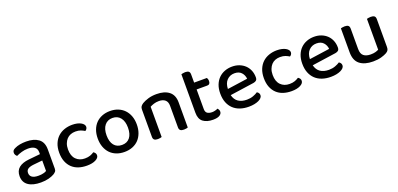

<svg xmlns="http://www.w3.org/2000/svg" viewBox="5 -1390 4537 2189"><g transform="rotate(-20 2274.0 -295.0)"><path d="M245 -67Q280 -67 306 -74Q332 -81 343 -89V-216L234 -205Q188 -200 165 -184.5Q142 -169 142 -137Q142 -104 167 -85.5Q192 -67 245 -67ZM243 -482Q336 -482 391 -441.5Q446 -401 446 -314V-81Q446 -58 435.5 -45.5Q425 -33 407 -22Q381 -7 340 4Q299 15 245 15Q148 15 93.5 -23Q39 -61 39 -135Q39 -201 81.5 -236Q124 -271 204 -279L343 -293V-315Q343 -359 314.5 -379Q286 -399 235 -399Q195 -399 158 -388Q121 -377 92 -363Q82 -371 75 -382.5Q68 -394 68 -408Q68 -425 76.5 -436Q85 -447 103 -455Q131 -469 167 -475.5Q203 -482 243 -482Z M810 -397Q778 -397 751 -386.5Q724 -376 704.5 -355Q685 -334 673.5 -303.5Q662 -273 662 -233Q662 -154 703 -112.5Q744 -71 810 -71Q848 -71 875 -81Q902 -91 922 -105Q935 -97 943 -86Q951 -75 951 -59Q951 -28 910.5 -7Q870 14 804 14Q749 14 703.5 -1Q658 -16 625 -47Q592 -78 573.5 -124.5Q555 -171 555 -233Q555 -295 574.5 -342Q594 -389 627.5 -420Q661 -451 706 -466.5Q751 -482 801 -482Q834 -482 860.5 -476Q887 -470 906 -459.5Q925 -449 935.5 -435.5Q946 -422 946 -407Q946 -393 938.5 -381.5Q931 -370 920 -364Q899 -377 873.5 -387Q848 -397 810 -397Z M1497 -234Q1497 -177 1480 -131Q1463 -85 1432.5 -53Q1402 -21 1358 -3.5Q1314 14 1260 14Q1206 14 1162 -3.5Q1118 -21 1087.5 -53Q1057 -85 1040 -131Q1023 -177 1023 -234Q1023 -291 1040 -337Q1057 -383 1088 -415Q1119 -447 1163 -464.5Q1207 -482 1260 -482Q1313 -482 1357 -464.5Q1401 -447 1432 -414.5Q1463 -382 1480 -336.5Q1497 -291 1497 -234ZM1260 -398Q1200 -398 1165 -355Q1130 -312 1130 -234Q1130 -156 1164 -113.5Q1198 -71 1260 -71Q1322 -71 1356 -113.5Q1390 -156 1390 -234Q1390 -311 1355.5 -354.5Q1321 -398 1260 -398Z M1926 -303Q1926 -352 1898.5 -375Q1871 -398 1824 -398Q1789 -398 1761.5 -389Q1734 -380 1714 -369V-2Q1707 1 1694.5 3.5Q1682 6 1667 6Q1638 6 1624 -5Q1610 -16 1610 -42V-372Q1610 -395 1619 -409Q1628 -423 1649 -437Q1677 -454 1722 -468Q1767 -482 1824 -482Q1921 -482 1976 -438.5Q2031 -395 2031 -307V-2Q2024 1 2011 3.5Q1998 6 1983 6Q1954 6 1940 -5Q1926 -16 1926 -42V-303Z M2274 -137Q2274 -101 2295 -86Q2316 -71 2354 -71Q2371 -71 2390 -76Q2409 -81 2423 -88Q2430 -80 2435.5 -70Q2441 -60 2441 -46Q2441 -20 2414.5 -3Q2388 14 2334 14Q2259 14 2214.5 -19.5Q2170 -53 2170 -130V-597Q2177 -599 2190 -602Q2203 -605 2218 -605Q2247 -605 2260.5 -594Q2274 -583 2274 -557V-458H2429Q2433 -452 2436.5 -441Q2440 -430 2440 -418Q2440 -375 2403 -375H2274V-137Z M2617 -181Q2631 -124 2671.5 -96.5Q2712 -69 2775 -69Q2817 -69 2852 -82Q2887 -95 2908 -110Q2936 -94 2936 -65Q2936 -48 2923 -33.5Q2910 -19 2887.5 -8.5Q2865 2 2834.5 8Q2804 14 2769 14Q2711 14 2663.5 -2Q2616 -18 2582 -50Q2548 -82 2529.5 -129Q2511 -176 2511 -238Q2511 -298 2529 -343.5Q2547 -389 2578 -419.5Q2609 -450 2651 -466Q2693 -482 2741 -482Q2789 -482 2828.5 -466.5Q2868 -451 2896.5 -423.5Q2925 -396 2940.5 -358Q2956 -320 2956 -275Q2956 -250 2944 -238.5Q2932 -227 2909 -223ZM2741 -401Q2686 -401 2649.5 -364Q2613 -327 2611 -258L2857 -293Q2853 -338 2824 -369.5Q2795 -401 2741 -401Z M3293 -397Q3261 -397 3234 -386.5Q3207 -376 3187.5 -355Q3168 -334 3156.5 -303.5Q3145 -273 3145 -233Q3145 -154 3186 -112.5Q3227 -71 3293 -71Q3331 -71 3358 -81Q3385 -91 3405 -105Q3418 -97 3426 -86Q3434 -75 3434 -59Q3434 -28 3393.5 -7Q3353 14 3287 14Q3232 14 3186.5 -1Q3141 -16 3108 -47Q3075 -78 3056.5 -124.5Q3038 -171 3038 -233Q3038 -295 3057.5 -342Q3077 -389 3110.5 -420Q3144 -451 3189 -466.5Q3234 -482 3284 -482Q3317 -482 3343.5 -476Q3370 -470 3389 -459.5Q3408 -449 3418.5 -435.5Q3429 -422 3429 -407Q3429 -393 3421.5 -381.5Q3414 -370 3403 -364Q3382 -377 3356.5 -387Q3331 -397 3293 -397Z M3612 -181Q3626 -124 3666.5 -96.5Q3707 -69 3770 -69Q3812 -69 3847 -82Q3882 -95 3903 -110Q3931 -94 3931 -65Q3931 -48 3918 -33.5Q3905 -19 3882.5 -8.5Q3860 2 3829.5 8Q3799 14 3764 14Q3706 14 3658.5 -2Q3611 -18 3577 -50Q3543 -82 3524.5 -129Q3506 -176 3506 -238Q3506 -298 3524 -343.5Q3542 -389 3573 -419.5Q3604 -450 3646 -466Q3688 -482 3736 -482Q3784 -482 3823.5 -466.5Q3863 -451 3891.5 -423.5Q3920 -396 3935.5 -358Q3951 -320 3951 -275Q3951 -250 3939 -238.5Q3927 -227 3904 -223ZM3736 -401Q3681 -401 3644.5 -364Q3608 -327 3606 -258L3852 -293Q3848 -338 3819 -369.5Q3790 -401 3736 -401Z M4058 -467Q4065 -469 4078 -471.5Q4091 -474 4106 -474Q4135 -474 4148.5 -463Q4162 -452 4162 -425V-178Q4162 -120 4192.5 -95.5Q4223 -71 4277 -71Q4312 -71 4336 -78Q4360 -85 4374 -93V-467Q4382 -469 4394.5 -471.5Q4407 -474 4422 -474Q4451 -474 4465 -463Q4479 -452 4479 -425V-88Q4479 -66 4472 -52Q4465 -38 4444 -25Q4418 -10 4375.5 2Q4333 14 4276 14Q4173 14 4115.5 -31.5Q4058 -77 4058 -176Z"/></g></svg>

Font: Baloo 2 Medium
Style: Regular
Weight: 500
Designer: Sarang Kulkarni and Ek Type
Foundry: Ek Type
Version: Version 1.640;hotconv 1.0.111;makeotfexe 2.5.65597; ttfautoh